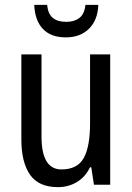

<svg xmlns="http://www.w3.org/2000/svg" viewBox="-20 -761 545 791"><path d="M434 -537V0H367L356 -72H351Q331 -31 296 -10.5Q261 10 219 10Q139 10 103.5 -41.5Q68 -93 68 -186V-537H151V-199Q151 -63 233 -63Q299 -63 325 -110Q351 -157 351 -253V-537ZM385 -741Q383 -679 347 -643Q311 -607 251 -607Q190 -607 157 -641.5Q124 -676 121 -741H174Q178 -703 198 -687Q218 -671 253 -671Q286 -671 307 -687Q328 -703 332 -741Z"/></svg>

Font: Noto Sans Devanagari Condensed
Style: Regular
Weight: 400
Width: 3
Designer: Jelle Bosma - Monotype Design Team
Foundry: Monotype Imaging Inc.
Version: Version 2.004; ttfautohint (v1.8.4.7-5d5b)